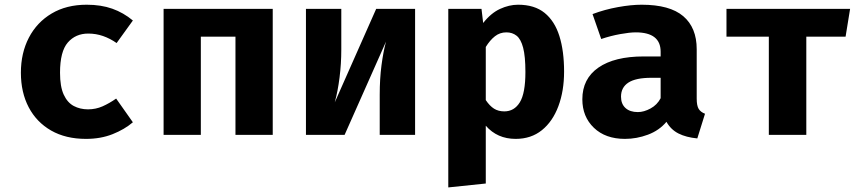

<svg xmlns="http://www.w3.org/2000/svg" viewBox="-20 -583 3732 830"><path d="M360.5 -110.3Q393.8 -110.3 423.3 -123.3Q452.8 -136.4 482.1 -156.9L554.4 -54.4Q518.5 -23.6 466.9 -3.1Q415.4 17.4 351.8 17.4Q264.1 17.4 201 -18.7Q137.9 -54.9 104.1 -119.2Q70.3 -183.6 70.3 -268.7Q70.3 -353.8 104.9 -420.3Q139.5 -486.7 203.3 -524.6Q267.2 -562.6 354.9 -562.6Q416.9 -562.6 465.4 -545.4Q513.8 -528.2 554.4 -494.4L484.1 -396.9Q456.4 -416.4 425.6 -427.2Q394.9 -437.9 361.5 -437.9Q306.7 -437.9 273.1 -399.2Q239.5 -360.5 239.5 -268.7Q239.5 -208.7 255.4 -174.1Q271.3 -139.5 298.7 -124.9Q326.2 -110.3 360.5 -110.3Z M997.9 0V-424.6H848.2V0H687.2V-544.6H1159V0Z M1774.4 -544.6V0H1621.5V-173.3Q1621.5 -242.6 1629.2 -301Q1636.9 -359.5 1648.7 -403.1L1469.7 0H1302.6V-544.6H1455.4V-369.2Q1455.4 -307.7 1447.9 -248.5Q1440.5 -189.2 1427.2 -140.5L1606.2 -544.6Z M2219.5 -562.6Q2290.8 -562.6 2334.4 -527.2Q2377.9 -491.8 2398.2 -427.2Q2418.5 -362.6 2418.5 -273.8Q2418.5 -189.7 2393.8 -123.8Q2369.2 -57.9 2322.6 -20.3Q2275.9 17.4 2209.2 17.4Q2129.7 17.4 2080 -39.5V210.3L1917.9 227.2V-544.6H2061.5L2068.7 -483.6Q2102.1 -526.2 2141.5 -544.4Q2181 -562.6 2219.5 -562.6ZM2169.2 -443.1Q2141 -443.1 2119.5 -426.2Q2097.9 -409.2 2080 -380V-150.3Q2096.9 -125.1 2115.6 -113.3Q2134.4 -101.5 2160 -101.5Q2203.1 -101.5 2227.2 -140.8Q2251.3 -180 2251.3 -271.8Q2251.3 -339.5 2241.5 -376.7Q2231.8 -413.8 2213.3 -428.5Q2194.9 -443.1 2169.2 -443.1Z M2991.8 -156.9Q2991.8 -126.2 3000.3 -112.3Q3008.7 -98.5 3027.7 -91.3L2994.4 15.4Q2946.2 10.8 2913.1 -5.9Q2880 -22.6 2861 -56.4Q2829.7 -19 2781 -0.8Q2732.3 17.4 2681.5 17.4Q2597.4 17.4 2547.4 -30.5Q2497.4 -78.5 2497.4 -153.8Q2497.4 -242.6 2566.9 -290.8Q2636.4 -339 2762.6 -339H2835.9V-359.5Q2835.9 -443.1 2728.2 -443.1Q2702.1 -443.1 2661 -435.6Q2620 -428.2 2579 -414.4L2541.5 -522.1Q2594.4 -542.1 2651.5 -552.3Q2708.7 -562.6 2753.8 -562.6Q2875.4 -562.6 2933.6 -513.1Q2991.8 -463.6 2991.8 -370.3ZM2737.4 -98.5Q2763.6 -98.5 2792.3 -114.1Q2821 -129.7 2835.9 -158.5V-246.7H2795.9Q2728.2 -246.7 2696.4 -225.9Q2664.6 -205.1 2664.6 -165.1Q2664.6 -133.8 2683.8 -116.2Q2703.1 -98.5 2737.4 -98.5Z M3654.9 -544.6 3635.4 -424.6H3465.6V0H3303.6V-424.6H3120.5V-544.6Z"/></svg>

Font: Fira Code
Style: Bold
Weight: 700
Monospace: yes
Designer: Carrois Corporate, Edenspiekermann AG, Nikita Prokopov
Foundry: Carrois Corporate, Edenspiekermann AG, Nikita Prokopov
Version: Version 6.000; ttfautohint (v1.8.2) -l 8 -r 50 -G 200 -x 14 